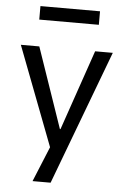

<svg xmlns="http://www.w3.org/2000/svg" viewBox="-59 -740 630 963"><g transform="rotate(5 256.0 -259.0)"><path d="M142 180 230 -34V43L24 -496H117L256 -92H259L398 -496H487L233 180ZM105 -630V-698H405V-630Z"/></g></svg>

Font: Nunito Sans 7pt SemiCondensed
Style: Regular
Weight: 400
Width: 4
Designer: Vernon Adams
Foundry: Vernon Adams
Version: Version 3.101;gftools[0.9.27]